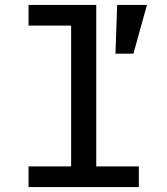

<svg xmlns="http://www.w3.org/2000/svg" viewBox="-20 -760 680 780"><path d="M96 -84H269V-656H96V-740H371V-84H544V0H96ZM522 -542H449L456 -740H577Z"/></svg>

Font: Writer Medium
Style: Regular
Weight: 500
Monospace: yes
Designer: Mike Abbink, Paul van der Laan, Pieter van Rosmalen
Foundry: Bold Monday
Version: Version 2.001 2020